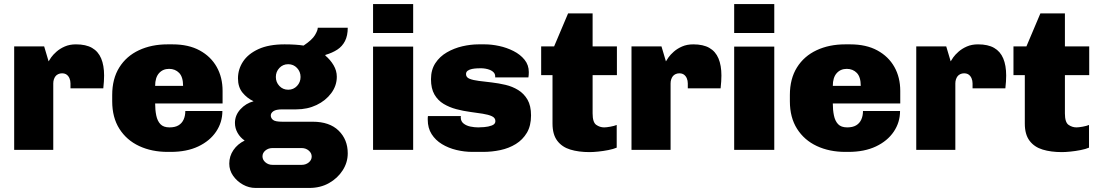

<svg xmlns="http://www.w3.org/2000/svg" viewBox="-20 -740 5420 948"><path d="M50 0V-511H198L220 -437Q223 -443 232.5 -456.5Q242 -470 259 -485Q276 -500 300 -510.5Q324 -521 355 -521Q404 -521 434.5 -503.5Q465 -486 479.5 -451.5Q494 -417 494 -367Q494 -355 493 -338Q492 -321 490 -304H328V-328Q328 -342 323 -353.5Q318 -365 309 -371.5Q300 -378 286 -378Q276 -378 267.5 -374Q259 -370 254 -363.5Q249 -357 246 -348Q243 -339 243 -328V0Z M808 10Q729 10 667 -19Q605 -48 569.5 -104Q534 -160 534 -240V-271Q534 -351 569 -407Q604 -463 666 -492Q728 -521 807 -521H832Q911 -521 966 -491Q1021 -461 1050 -409.5Q1079 -358 1079 -291V-229H746Q746 -197 751.5 -170Q757 -143 772 -127Q787 -111 817 -111Q844 -111 861 -121Q878 -131 886.5 -149.5Q895 -168 895 -192H1078Q1078 -136 1047 -90Q1016 -44 959 -17Q902 10 823 10ZM746 -316H884Q884 -360 864.5 -380Q845 -400 815 -400Q784 -400 765 -378.5Q746 -357 746 -316Z M1242 188Q1209 188 1179.5 171.5Q1150 155 1131 128Q1112 101 1112 68Q1112 31 1132.5 1Q1153 -29 1188 -46Q1166 -61 1153 -84Q1140 -107 1140 -133Q1140 -171 1167 -200.5Q1194 -230 1232 -240Q1200 -255 1177.5 -282.5Q1155 -310 1155 -353Q1155 -398 1180 -436Q1205 -474 1256 -497.5Q1307 -521 1385 -521Q1413 -521 1436.5 -519.5Q1460 -518 1479 -515Q1521 -543 1535 -566.5Q1549 -590 1549 -603H1697Q1697 -564 1683.5 -537.5Q1670 -511 1645.5 -495Q1621 -479 1587 -469L1586 -466Q1611 -445 1627 -418Q1643 -391 1643 -361Q1643 -317 1615.5 -280Q1588 -243 1543 -221.5Q1498 -200 1443 -200H1374Q1343 -200 1330 -191Q1317 -182 1317 -170Q1317 -157 1328 -148Q1339 -139 1374 -139H1524Q1607 -139 1652 -95Q1697 -51 1697 17Q1697 62 1672 101Q1647 140 1604.5 164Q1562 188 1507 188ZM1326 74H1469Q1490 74 1504.5 62Q1519 50 1519 33Q1519 16 1504.5 3.5Q1490 -9 1469 -9H1326Q1305 -9 1290.5 3Q1276 15 1276 32Q1276 49 1290.5 61.5Q1305 74 1326 74ZM1403 -297Q1429 -297 1446.5 -315.5Q1464 -334 1464 -360Q1464 -386 1446.5 -404.5Q1429 -423 1403 -423Q1377 -423 1359.5 -404.5Q1342 -386 1342 -360Q1342 -334 1359.5 -315.5Q1377 -297 1403 -297Z M1822 0V-510H2020V0ZM1822 -577V-720H2020V-577Z M2313 10Q2273 10 2233.5 0.5Q2194 -9 2162 -28.5Q2130 -48 2111 -78Q2092 -108 2092 -149Q2092 -154 2092 -158Q2092 -162 2093 -167H2256Q2255 -165 2255 -163.5Q2255 -162 2255 -160Q2255 -141 2269 -130Q2283 -119 2303 -115Q2323 -111 2341 -111Q2351 -111 2371 -112.5Q2391 -114 2408.5 -120.5Q2426 -127 2426 -142Q2426 -158 2409 -166Q2392 -174 2363.5 -178.5Q2335 -183 2301 -187.5Q2267 -192 2233 -201Q2199 -210 2170.5 -227Q2142 -244 2125 -273.5Q2108 -303 2108 -349Q2108 -395 2129.5 -428Q2151 -461 2186.5 -481.5Q2222 -502 2263 -511.5Q2304 -521 2343 -521H2374Q2407 -521 2444.5 -513Q2482 -505 2515.5 -488Q2549 -471 2570 -445Q2591 -419 2591 -384Q2591 -377 2590.5 -370Q2590 -363 2589 -358H2425V-363Q2425 -374 2418 -382Q2411 -390 2400 -394.5Q2389 -399 2377 -401Q2365 -403 2355 -403Q2348 -403 2335.5 -402.5Q2323 -402 2310.5 -399.5Q2298 -397 2289.5 -391Q2281 -385 2281 -374Q2281 -358 2298.5 -351Q2316 -344 2344.5 -340.5Q2373 -337 2407.5 -333Q2442 -329 2476 -321Q2510 -313 2538.5 -295.5Q2567 -278 2584.5 -248Q2602 -218 2602 -170Q2602 -119 2581.5 -84.5Q2561 -50 2527 -29Q2493 -8 2451 1Q2409 10 2365 10Z M2891 11Q2837 11 2796 -1.5Q2755 -14 2731.5 -45Q2708 -76 2708 -130V-369H2652V-511H2716L2785 -674H2906V-511H3026V-369H2906V-180Q2906 -136 2924 -123.5Q2942 -111 2963 -111Q2974 -111 2993.5 -114.5Q3013 -118 3025 -123V-11Q3009 -4 2983.5 1Q2958 6 2933 8.5Q2908 11 2891 11Z M3098 0V-511H3246L3268 -437Q3271 -443 3280.5 -456.5Q3290 -470 3307 -485Q3324 -500 3348 -510.5Q3372 -521 3403 -521Q3452 -521 3482.5 -503.5Q3513 -486 3527.5 -451.5Q3542 -417 3542 -367Q3542 -355 3541 -338Q3540 -321 3538 -304H3376V-328Q3376 -342 3371 -353.5Q3366 -365 3357 -371.5Q3348 -378 3334 -378Q3324 -378 3315.5 -374Q3307 -370 3302 -363.5Q3297 -357 3294 -348Q3291 -339 3291 -328V0Z M3605 0V-510H3803V0ZM3605 -577V-720H3803V-577Z M4154 10Q4075 10 4013 -19Q3951 -48 3915.5 -104Q3880 -160 3880 -240V-271Q3880 -351 3915 -407Q3950 -463 4012 -492Q4074 -521 4153 -521H4178Q4257 -521 4312 -491Q4367 -461 4396 -409.5Q4425 -358 4425 -291V-229H4092Q4092 -197 4097.5 -170Q4103 -143 4118 -127Q4133 -111 4163 -111Q4190 -111 4207 -121Q4224 -131 4232.5 -149.5Q4241 -168 4241 -192H4424Q4424 -136 4393 -90Q4362 -44 4305 -17Q4248 10 4169 10ZM4092 -316H4230Q4230 -360 4210.5 -380Q4191 -400 4161 -400Q4130 -400 4111 -378.5Q4092 -357 4092 -316Z M4504 0V-511H4652L4674 -437Q4677 -443 4686.5 -456.5Q4696 -470 4713 -485Q4730 -500 4754 -510.5Q4778 -521 4809 -521Q4858 -521 4888.5 -503.5Q4919 -486 4933.5 -451.5Q4948 -417 4948 -367Q4948 -355 4947 -338Q4946 -321 4944 -304H4782V-328Q4782 -342 4777 -353.5Q4772 -365 4763 -371.5Q4754 -378 4740 -378Q4730 -378 4721.5 -374Q4713 -370 4708 -363.5Q4703 -357 4700 -348Q4697 -339 4697 -328V0Z M5223 11Q5169 11 5128 -1.5Q5087 -14 5063.5 -45Q5040 -76 5040 -130V-369H4984V-511H5048L5117 -674H5238V-511H5358V-369H5238V-180Q5238 -136 5256 -123.5Q5274 -111 5295 -111Q5306 -111 5325.5 -114.5Q5345 -118 5357 -123V-11Q5341 -4 5315.5 1Q5290 6 5265 8.5Q5240 11 5223 11Z"/></svg>

Font: Chivo Medium Black
Style: Regular
Weight: 900
Version: Version 2.002